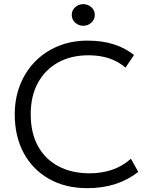

<svg xmlns="http://www.w3.org/2000/svg" viewBox="-20 -916 736 950"><path d="M412 15Q303.5 15 222.8 -30.8Q142 -76.5 97.5 -158.5Q53 -240.5 53 -350.5Q53 -429.5 79.5 -496.2Q106 -563 154.2 -612Q202.5 -661 268.2 -688Q334 -715 412.5 -715Q487 -715 544.5 -696.2Q602 -677.5 643 -643.5L601 -581.5Q530.5 -642.5 418.5 -642.5Q331.5 -642.5 267.2 -606.8Q203 -571 167.5 -505.8Q132 -440.5 132 -351Q132 -258 168 -192.8Q204 -127.5 269.8 -93Q335.5 -58.5 424.5 -58.5Q481 -58.5 532.5 -75.2Q584 -92 628 -130.5L664 -65.5Q611.5 -24.5 549 -4.8Q486.5 15 412 15ZM392 -788.5Q368.5 -788.5 351.8 -804Q335 -819.5 335 -842.5Q335 -865 352 -880.2Q369 -895.5 392 -895.5Q415 -895.5 432 -880.2Q449 -865 449 -842.5Q449 -819.5 432 -804Q415 -788.5 392 -788.5Z"/></svg>

Font: Geologica ExtraLight
Style: Regular
Weight: 200
Designer: Sindre Bremnes, Frode Helland
Foundry: Monokrom Skriftforlag AS
Version: Version 1.010; ttfautohint (v1.8.4.7-5d5b);gftools[0.9.28]